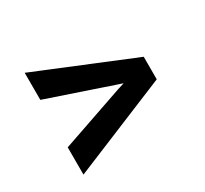

<svg xmlns="http://www.w3.org/2000/svg" viewBox="-103 -684 806 756"><g transform="rotate(-30 300.0 -306.5)"><path d="M80.6 -75.2 518.1 -255.9V-358.4L80.6 -538.1V-415L368.2 -317.4L397.5 -307.6L367.7 -298.3L80.6 -199.2Z"/></g></svg>

Font: Roboto Mono SemiBold
Style: Regular
Weight: 600
Monospace: yes
Designer: Google
Version: Version 3.000